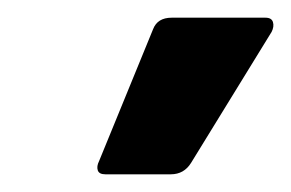

<svg xmlns="http://www.w3.org/2000/svg" viewBox="-20 -742 329 217"><path d="M99 -545Q92 -545 90.5 -549.5Q89 -554 92 -560L153 -709Q158 -722 174 -722H280Q287 -722 288.5 -717Q290 -712 287 -706L196 -558Q188 -545 173 -545Z"/></svg>

Font: Sofia Sans ExtraBold
Style: Italic
Weight: 800
Italic angle: -9°
Designer: Botio Nikoltchev, Ani Petrova
Foundry: lettersoup
Version: Version 4.100; ttfautohint (v1.8.4.7-5d5b)